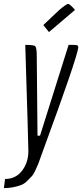

<svg xmlns="http://www.w3.org/2000/svg" viewBox="-25 -768 423 988"><path d="M378 -524Q370 -465 199 0Q195 10 185.5 37.5Q176 65 172 75Q168 85 157.5 107.5Q147 130 138.5 139Q130 148 115 163Q100 178 84 184Q41 200 -5 200L1 153Q56 153 88.5 110.5Q121 68 121 9Q121 -24 105 -537Q148 -537 155.5 -531Q163 -525 164 -491L168 -70H181L328 -537H352Q372 -537 375 -533Q378 -529 378 -524ZM361 -717 227 -603 198 -639 278 -715Q317 -748 325.5 -748Q334 -748 361 -717Z"/></svg>

Font: Economica
Style: Italic
Weight: 400
Designer: Vicente Lamonaca
Foundry: Vicente Lamonaca
Version: Version 1.100